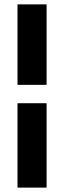

<svg xmlns="http://www.w3.org/2000/svg" viewBox="-20 -731 294 883"><path d="M194.3 -710.9V-340.8H60.5V-710.9ZM194.3 131.8H60.5V-256.3H194.3Z"/></svg>

Font: Vazirmatn RD UI ExtraBold
Style: Regular
Weight: 800
Designer: Saber Rastikerdar
Foundry: Saber Rastikerdar
Version: Version 33.003